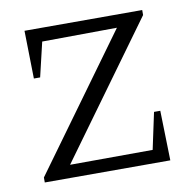

<svg xmlns="http://www.w3.org/2000/svg" viewBox="-61 -542 604 604"><g transform="rotate(-10 240.5 -240.5)"><path d="M35 0V-16L343 -440L104 -438L78 -328H58L55 -481H431V-465L123 -41L387 -42L412 -159H432L436 0Z"/></g></svg>

Font: Piazzolla Light
Style: Regular
Weight: 300
Designer: Juan Pablo del Peral
Foundry: Huerta Tipografica
Version: Version 1.330